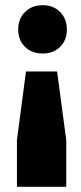

<svg xmlns="http://www.w3.org/2000/svg" viewBox="-20 -571 316 747"><path d="M146 -362.8Q104 -362.8 77.4 -388.7Q50.8 -414.6 50.8 -456.1Q50.8 -498 77.4 -524.4Q104 -550.8 146 -550.8Q187.5 -550.8 213.9 -524.4Q240.2 -498 240.2 -456.1Q240.2 -414.6 213.9 -388.7Q187.5 -362.8 146 -362.8ZM237.8 155.8H45.9V-25.9L81.1 -293H202.1L237.8 -25.9Z"/></svg>

Font: Montserrat-Arabic ExtraBold
Style: Regular
Weight: 800
Designer: Mohamed Gaber
Foundry: Kief Type Foundry
Version: Version 5.008;PS 005.008;hotconv 1.0.88;makeotf.lib2.5.64775